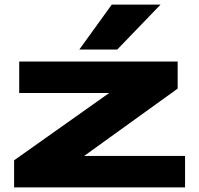

<svg xmlns="http://www.w3.org/2000/svg" viewBox="-20 -810 860 830"><path d="M41 0V-117L452 -408H63V-544H748V-427L344 -136H780V0ZM323 -596 463 -790H674L487 -596Z"/></svg>

Font: Georama ExtraExtended
Style: Bold
Weight: 700
Width: 8
Designer: Jean-Baptiste Levee
Foundry: Production Type
Version: Version 1.000